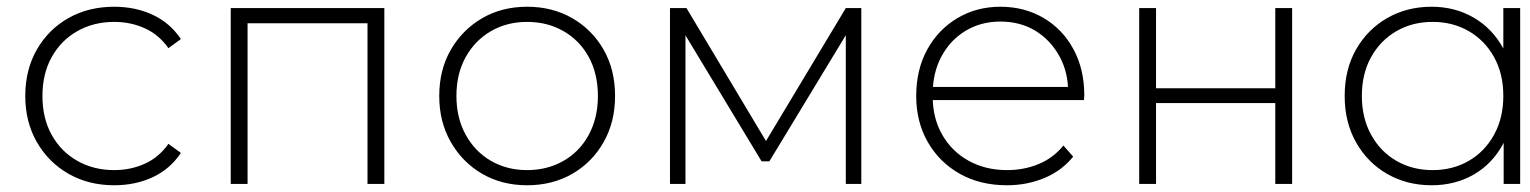

<svg xmlns="http://www.w3.org/2000/svg" viewBox="-20 -546 4541 570"><path d="M319 4Q243 4 183.5 -30Q124 -64 89.5 -124Q55 -184 55 -261Q55 -339 89.5 -399Q124 -459 183.5 -492.5Q243 -526 319 -526Q382 -526 433.5 -502Q485 -478 517 -430L480 -403Q452 -443 410 -462Q368 -481 319 -481Q258 -481 209.5 -453.5Q161 -426 133.5 -376.5Q106 -327 106 -261Q106 -195 133.5 -145.5Q161 -96 209.5 -68.5Q258 -41 319 -41Q368 -41 410 -60Q452 -79 480 -119L517 -92Q485 -44 433.5 -20Q382 4 319 4Z M665 0V-522H1121V0H1071V-492L1085 -477H701L715 -492V0Z M1545 4Q1470 4 1411.5 -30Q1353 -64 1318.5 -124Q1284 -184 1284 -261Q1284 -339 1318.5 -398.5Q1353 -458 1411.5 -492Q1470 -526 1545 -526Q1620 -526 1679 -492Q1738 -458 1772 -398.5Q1806 -339 1806 -261Q1806 -184 1772 -124Q1738 -64 1679 -30Q1620 4 1545 4ZM1545 -41Q1605 -41 1653 -68.5Q1701 -96 1728 -146Q1755 -196 1755 -261Q1755 -327 1728 -376.5Q1701 -426 1653 -453.5Q1605 -481 1545 -481Q1485 -481 1437.5 -453.5Q1390 -426 1362.5 -376.5Q1335 -327 1335 -261Q1335 -196 1362.5 -146Q1390 -96 1437.5 -68.5Q1485 -41 1545 -41Z M1969 0V-522H2018L2265 -109H2243L2491 -522H2537V0H2491V-462L2501 -458L2264 -67H2241L2003 -461L2015 -463V0Z M2969 4Q2890 4 2829.5 -30Q2769 -64 2734.5 -124Q2700 -184 2700 -261Q2700 -339 2732.5 -398.5Q2765 -458 2822 -492Q2879 -526 2950 -526Q3021 -526 3077.5 -493Q3134 -460 3166.5 -400.5Q3199 -341 3199 -263Q3199 -260 3198.5 -256.5Q3198 -253 3198 -249H2737V-288H3171L3151 -269Q3152 -330 3125.5 -378.5Q3099 -427 3054 -454.5Q3009 -482 2950 -482Q2892 -482 2846.5 -454.5Q2801 -427 2775 -378.5Q2749 -330 2749 -268V-259Q2749 -195 2777.5 -145.5Q2806 -96 2856 -68.5Q2906 -41 2970 -41Q3020 -41 3063.5 -59Q3107 -77 3137 -114L3166 -81Q3132 -39 3080.5 -17.5Q3029 4 2969 4Z M3362 0V-522H3412V-284H3766V-522H3816V0H3766V-240H3412V0Z M4230 4Q4157 4 4098.5 -29.5Q4040 -63 4006 -123Q3972 -183 3972 -261Q3972 -340 4006 -399.5Q4040 -459 4098.5 -492.5Q4157 -526 4230 -526Q4299 -526 4354.5 -494Q4410 -462 4442.5 -403Q4475 -344 4475 -261Q4475 -180 4443 -120Q4411 -60 4355.5 -28Q4300 4 4230 4ZM4233 -41Q4293 -41 4340.5 -68.5Q4388 -96 4415.5 -146Q4443 -196 4443 -261Q4443 -327 4415.5 -376.5Q4388 -426 4340.5 -453.5Q4293 -481 4233 -481Q4173 -481 4125.5 -453.5Q4078 -426 4050.5 -376.5Q4023 -327 4023 -261Q4023 -196 4050.5 -146Q4078 -96 4125.5 -68.5Q4173 -41 4233 -41ZM4444 0V-171L4453 -262L4443 -353V-522H4493V0Z"/></svg>

Font: MOST Montserrat Light
Style: Regular
Weight: 300
Designer: Julieta Ulanovsky
Foundry: Julieta Ulanovsky
Version: Version 8.000;March 11, 2024;FontCreator 15.0.0.2926 64-bit